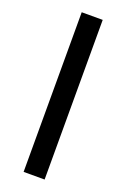

<svg xmlns="http://www.w3.org/2000/svg" viewBox="-145 -793 554 842"><g transform="rotate(20 132.0 -372.5)"><path d="M83 0H181V-745H83Z"/></g></svg>

Font: Mluvka Medium
Style: Regular
Weight: 500
Designer: Modified by Jiří Krblich, Original typeface by Gumpita Rahayu
Foundry: Gumpita Rahayu & Jiří Krblich
Version: Version 2.000;Glyphs 3.1.1 (3134)